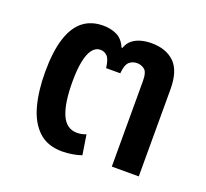

<svg xmlns="http://www.w3.org/2000/svg" viewBox="-90 -572 741 689"><g transform="rotate(20 280.5 -227.5)"><path d="M256 -325Q252 -358 241 -369Q230 -380 215 -380Q197 -380 184.5 -364Q172 -348 165.5 -316.5Q159 -285 159 -239Q159 -156 177.5 -113.5Q196 -71 237 -71Q244 -71 253 -72.5Q262 -74 271 -78L283 -2Q269 3 249 6.5Q229 10 209 10Q153 10 119 -22Q85 -54 70 -110Q55 -166 55 -237Q55 -315 71 -365.5Q87 -416 118 -440.5Q149 -465 195 -465Q224 -465 247 -454Q270 -443 283 -413H286Q293 -433 307 -444Q321 -455 339.5 -460Q358 -465 379 -465Q435 -465 467 -434Q499 -403 499 -333V0H396V-326Q396 -361 383 -370.5Q370 -380 355 -380Q337 -380 325 -369Q313 -358 310 -325Z"/></g></svg>

Font: Noto Sans Thai Medium
Style: Regular
Weight: 500
Designer: Monotype Design Team
Foundry: Monotype Imaging Inc.
Version: Version 2.001